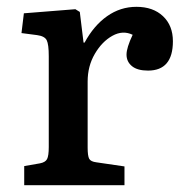

<svg xmlns="http://www.w3.org/2000/svg" viewBox="-20 -543 535 563"><path d="M51 0V-56L97 -64Q113 -67 118 -76.5Q123 -86 123 -112V-378Q123 -413 117 -425Q111 -437 89 -440L43 -446L50 -504L201 -516L214 -508L225 -418H228Q255 -468 294 -495.5Q333 -523 380 -523Q429 -523 458 -495.5Q487 -468 487 -422Q487 -336 414 -336Q383 -336 367 -349Q351 -362 351 -383Q351 -403 369 -441Q340 -455 309.5 -438Q279 -421 258 -385Q237 -349 237 -304V-110Q237 -86 241.5 -77.5Q246 -69 263 -67L345 -55V0Z"/></svg>

Font: Literata Medium
Style: Regular
Weight: 500
Designer: Latin by Veronika Burian and Jose Scaglione. Greek by Irene Vlachou. Cyrillic by Vera Evstafieva.
Foundry: TypeTogether
Version: Version 3.103; ttfautohint (v1.8.4.7-5d5b);gftools[0.9.29]